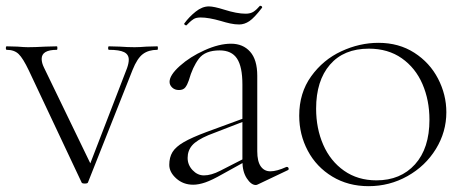

<svg xmlns="http://www.w3.org/2000/svg" viewBox="-25 -627 1589 659"><path d="M515 -456Q485 -456 465.5 -441.5Q446 -427 430 -387L277 -1Q276 3 266 3Q256 3 255 -1L74 -385Q54 -427 39 -441.5Q24 -456 -2 -456Q-5 -456 -5 -462Q-5 -468 -2 -468L35 -467Q59 -465 71 -465Q95 -465 131 -467L170 -468Q172 -468 172 -462Q172 -456 170 -456Q118 -456 118 -425Q118 -411 126 -395L290 -56L264 -12L411 -393Q417 -410 417 -422Q417 -440 401 -448Q385 -456 349 -456Q346 -456 346 -462Q346 -468 349 -468L386 -467Q414 -465 437 -465Q454 -465 478 -467L515 -468Q517 -468 517 -462Q517 -456 515 -456Z M853 8Q837 8 822 -15Q807 -38 807 -74V-337Q807 -398 788.5 -426Q770 -454 729 -454Q679 -454 657.5 -425.5Q636 -397 623 -351Q618 -336 611 -327Q604 -318 589 -318Q575 -318 566 -326.5Q557 -335 557 -346Q557 -369 592 -400.5Q627 -432 677 -454.5Q727 -477 768 -477Q809 -477 833.5 -449.5Q858 -422 858 -367V-108Q858 -73 870 -56Q882 -39 903 -39Q925 -39 958 -54H960Q964 -54 965.5 -49.5Q967 -45 963 -43L860 6Q856 8 853 8ZM556 -61Q556 -87 567 -105Q578 -123 605.5 -139Q633 -155 684 -174L812 -221L814 -211L690 -163Q650 -146 634.5 -128Q619 -110 619 -85Q619 -61 636 -43Q653 -25 675 -25Q700 -25 731 -41L821 -87L823 -76L738 -29Q703 -9 680 -1Q657 7 638 7Q604 7 580 -14.5Q556 -36 556 -61ZM867 -607H869Q872 -607 874 -604.5Q876 -602 874 -600Q848 -566 831 -554.5Q814 -543 796 -543Q781 -543 765 -546.5Q749 -550 733 -555Q691 -567 664 -567Q648 -567 639.5 -561.5Q631 -556 624.5 -549.5Q618 -543 615 -540H614Q611 -540 608.5 -542.5Q606 -545 608 -547Q624 -569 646.5 -587Q669 -605 692 -605Q709 -605 744 -594Q788 -580 818 -580Q835 -580 845.5 -587Q856 -594 867 -607Z M1002 -230Q1002 -308 1043 -365Q1084 -422 1146.5 -451Q1209 -480 1274 -480Q1344 -480 1397 -446Q1450 -412 1478.5 -357Q1507 -302 1507 -242Q1507 -174 1471 -115.5Q1435 -57 1373.5 -22.5Q1312 12 1240 12Q1170 12 1115.5 -21Q1061 -54 1031.5 -109.5Q1002 -165 1002 -230ZM1449 -216Q1449 -283 1425 -338.5Q1401 -394 1354 -427Q1307 -460 1241 -460Q1155 -460 1107.5 -405Q1060 -350 1060 -254Q1060 -186 1084.5 -130Q1109 -74 1156 -41Q1203 -8 1267 -8Q1350 -8 1399.5 -63Q1449 -118 1449 -216Z"/></svg>

Font: Cormorant Unicase Light
Style: Regular
Weight: 300
Designer: Christian Thalmann (Catharsis Fonts)
Foundry: Catharsis Fonts
Version: Version 4.000